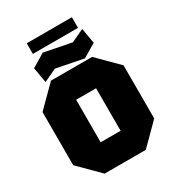

<svg xmlns="http://www.w3.org/2000/svg" viewBox="-229 -1121 1139 1252"><g transform="rotate(-30 340.0 -495.0)"><path d="M35 -150V-550L185 -700H495L645 -550V-150L495 0H185ZM265 -510V-190H415V-510ZM150 -710 130 -825 230 -885 434 -845 530 -890 550 -775 450 -715 246 -755ZM170 -910V-990H510V-910Z"/></g></svg>

Font: Tektur Black
Style: Regular
Weight: 900
Designer: Adam Jagosz
Foundry: Adam Jagosz
Version: Version 1.005;gftools[0.9.30]